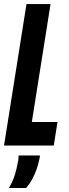

<svg xmlns="http://www.w3.org/2000/svg" viewBox="-36 -720 339 950"><path d="M-16 0 95 -700H214.1L121.5 -116.3H248.5L230.1 0ZM55.8 49.2H161.3Q161.3 53.4 160.8 57.9Q160.3 62.4 159 67.2Q153.2 94.8 144.1 120.2Q134.9 145.7 122.7 168.1Q110.5 190.5 93.2 210.2H8.4Q28.1 175.8 37.8 143.9Q47.4 112.1 52.8 81.2Q54.8 73.2 55.3 64.7Q55.8 56.2 55.8 49.2Z"/></svg>

Font: Georama
Style: Italic
Weight: 400
Width: 2
Italic angle: -9°
Designer: Jean-Baptiste Levee
Foundry: Production Type
Version: Version 1.000